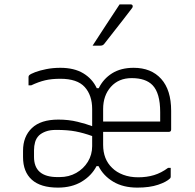

<svg xmlns="http://www.w3.org/2000/svg" viewBox="-20 -845 890 875"><path d="M255 -536Q318 -536 359.5 -511Q401 -486 421 -443H430Q451 -486 491 -511Q531 -536 589 -536Q669 -536 714.5 -485.5Q760 -435 760 -340V-255Q760 -244 749 -244H450V-185Q450 -119 491 -80Q511 -60 541.5 -48.5Q572 -37 610 -37Q649 -37 682 -47Q715 -57 746 -80H758V-40Q758 -35 755 -32Q739 -16 700.5 -3Q662 10 606 10Q541 10 496 -17Q451 -44 429 -88H420Q397 -44 352 -17Q307 10 244 10Q165 10 125 -26Q85 -62 85 -129V-158Q85 -223 125.5 -261.5Q166 -300 246 -300Q293 -300 333.5 -290Q374 -280 400 -270V-348Q400 -411 366 -448.5Q332 -486 255 -486Q215 -486 185.5 -479Q156 -472 122 -456H110V-494Q110 -499 113 -502Q119 -508 140 -516Q161 -524 191 -530Q221 -536 255 -536ZM580 -489Q521 -489 485.5 -449.5Q450 -410 450 -348V-291H710V-334Q710 -421 675 -457Q644 -489 580 -489ZM242 -38H252Q294 -38 327.5 -57Q361 -76 380.5 -108Q400 -140 400 -179V-225Q361 -239 325 -246Q289 -253 236 -253Q208 -253 189 -246Q170 -239 158 -228Q145 -215 140 -197.5Q135 -180 135 -160V-130Q135 -38 242 -38ZM525 -825H575Q583 -825 584.5 -819Q586 -813 581 -807Q558 -777 539.5 -753Q521 -729 501.5 -704.5Q482 -680 455 -645Q449 -637 438 -637H402Q431 -682 462.5 -730Q494 -778 525 -825Z"/></svg>

Font: Recursive Sn Lnr St Lt
Style: Regular
Weight: 300
Version: Version 1.079;hotconv 1.0.112;makeotfexe 2.5.65598; ttfautoh